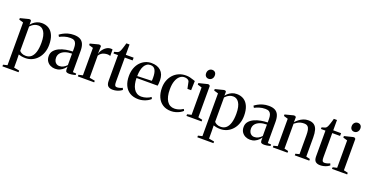

<svg xmlns="http://www.w3.org/2000/svg" viewBox="-37 -1591 5139 2683"><g transform="rotate(20 2533.0 -249.5)"><path d="M8 228.5V204L69.5 189V-446.5L6 -465.5V-488L132 -520H150.5L165.5 -507.5L165 -446.5Q174.5 -461 195.8 -480.2Q217 -499.5 249 -514Q281 -528.5 321.5 -528.5Q383 -528.5 427.5 -499.8Q472 -471 495.8 -414.8Q519.5 -358.5 519.5 -276.5Q519.5 -213.5 500.5 -160.8Q481.5 -108 447 -69.5Q412.5 -31 367 -10Q321.5 11 268.5 11Q236 11 207.5 5.5Q179 0 166 -5.5L168 76.5V189.5L248 204V228.5ZM262.5 -20.5Q309.5 -20.5 341.8 -48Q374 -75.5 391 -130.2Q408 -185 408 -266.5Q408 -323.5 398.8 -364Q389.5 -404.5 372.8 -430Q356 -455.5 333.8 -467.8Q311.5 -480 286 -480Q256.5 -480 233.2 -469.8Q210 -459.5 193.5 -446Q177 -432.5 168 -422V-60.5Q177 -46.5 201.8 -33.5Q226.5 -20.5 262.5 -20.5Z M709.5 9Q672.5 9 640 -6.5Q607.5 -22 586.8 -52.5Q566 -83 566 -129.5Q566 -176.5 593.5 -209.2Q621 -242 665.2 -262.5Q709.5 -283 761.2 -292.5Q813 -302 861.5 -302.5V-353Q861.5 -389 853.5 -415.2Q845.5 -441.5 825.5 -455.8Q805.5 -470 768.5 -470Q718.5 -470 678 -456.8Q637.5 -443.5 609.5 -428.5L594 -455.5Q611 -469.5 641 -486.2Q671 -503 711 -514.8Q751 -526.5 799 -526.5Q856.5 -526.5 892.2 -507Q928 -487.5 944.5 -447.8Q961 -408 961 -347.5V-32L1011 -29.5V-7.5Q1000.5 -4.5 985.8 -1Q971 2.5 953.8 5Q936.5 7.5 918.5 7.5Q892 7.5 878.2 -1.2Q864.5 -10 864.5 -35V-80Q855 -63.5 833.8 -42.5Q812.5 -21.5 781.2 -6.2Q750 9 709.5 9ZM750 -47Q783 -47 811 -61.5Q839 -76 861.5 -101V-271Q805.5 -271 762.5 -255.8Q719.5 -240.5 695 -211.8Q670.5 -183 670.5 -142.5Q670.5 -113 681.2 -91.5Q692 -70 710.2 -58.5Q728.5 -47 750 -47Z M1046.5 0V-24L1108 -38.5V-446.5L1045 -465V-488L1168 -520H1190L1205 -508L1204.5 -475.5L1202 -390L1204.5 -396Q1207.5 -412 1219 -433.5Q1230.5 -455 1249.5 -475.5Q1268.5 -496 1293 -509.5Q1317.5 -523 1346 -523Q1356.5 -523 1363.2 -521.8Q1370 -520.5 1374 -518.5V-421.5Q1369.5 -425 1359.8 -428.2Q1350 -431.5 1336.5 -431.5Q1309 -431.5 1285 -425.2Q1261 -419 1241.8 -405Q1222.5 -391 1208 -368L1208.5 -38.5L1289.5 -24V0Z M1565 9Q1521.5 9 1496.8 -12.2Q1472 -33.5 1472 -90V-471.5H1405V-495.5Q1412 -498 1422.8 -500.8Q1433.5 -503.5 1444 -506.8Q1454.5 -510 1460 -513Q1467.5 -517 1472.8 -523Q1478 -529 1482.2 -537Q1486.5 -545 1490.5 -554Q1495 -565 1501.5 -584.2Q1508 -603.5 1514.5 -625.5Q1521 -647.5 1526 -666H1573V-512.5H1689.5V-471.5H1573V-115Q1573 -84.5 1577.2 -69Q1581.5 -53.5 1590.2 -48.5Q1599 -43.5 1613 -43.5Q1630 -43.5 1654 -50.2Q1678 -57 1691.5 -65L1703 -37.5Q1690 -26.5 1668.8 -15.5Q1647.5 -4.5 1621 2.2Q1594.5 9 1565 9Z M1949 11Q1872.5 11 1820.2 -21Q1768 -53 1741.2 -111.5Q1714.5 -170 1714.5 -249.5Q1714.5 -315.5 1733.8 -367.2Q1753 -419 1786.5 -455Q1820 -491 1862.5 -509.5Q1905 -528 1951.5 -528Q2040.5 -528 2091.8 -480.2Q2143 -432.5 2144.5 -342Q2144.5 -311 2143 -291.8Q2141.5 -272.5 2138.5 -259.5H1824.5Q1825 -213.5 1833.8 -173.2Q1842.5 -133 1860.8 -102.5Q1879 -72 1907.5 -54.8Q1936 -37.5 1976 -37.5Q2014.5 -37.5 2053.2 -51.2Q2092 -65 2113.5 -83L2126.5 -56.5Q2109.5 -39.5 2081.5 -24Q2053.5 -8.5 2019.2 1.2Q1985 11 1949 11ZM1824.5 -288 2039 -295.5Q2040.5 -308 2040.8 -319.8Q2041 -331.5 2041 -343.5Q2041 -416 2019.5 -456.2Q1998 -496.5 1947.5 -496.5Q1917.5 -496.5 1894.5 -481.2Q1871.5 -466 1856 -438Q1840.5 -410 1832.8 -372Q1825 -334 1824.5 -288Z M2434.5 11Q2360.5 11 2309.2 -22.2Q2258 -55.5 2231.5 -114.5Q2205 -173.5 2205 -250.5Q2204.5 -310 2223 -360.5Q2241.5 -411 2275.8 -449Q2310 -487 2357.8 -508.2Q2405.5 -529.5 2464 -529.5Q2496.5 -529.5 2524 -522.8Q2551.5 -516 2572 -508.5Q2592.5 -501 2604.5 -498L2600 -360H2545L2524.5 -459.5Q2522.5 -468 2514.8 -476.8Q2507 -485.5 2491.5 -492Q2476 -498.5 2450.5 -498.5Q2414.5 -498.5 2383.8 -472.8Q2353 -447 2334.5 -396.2Q2316 -345.5 2316 -270.5Q2315.5 -214 2325.8 -170.8Q2336 -127.5 2355.2 -98Q2374.5 -68.5 2402.2 -53.5Q2430 -38.5 2464.5 -38.5Q2489 -38.5 2513.5 -44.5Q2538 -50.5 2559 -60Q2580 -69.5 2593.5 -79.5L2606.5 -55Q2590.5 -38.5 2563.2 -23.5Q2536 -8.5 2502.5 1.2Q2469 11 2434.5 11Z M2661.5 0V-24.5L2724 -39V-446.5L2660.5 -465.5V-488L2789.5 -520H2807.5L2824.5 -506V-38.5L2887 -24.5V0ZM2773.5 -593Q2748 -593 2731.8 -609.8Q2715.5 -626.5 2715.5 -656Q2715.5 -687.5 2734.5 -708Q2753.5 -728.5 2782 -728.5H2783Q2808.5 -728.5 2824.8 -712.2Q2841 -696 2841 -666Q2841 -634.5 2822 -613.8Q2803 -593 2774.5 -593Z M2906.5 228.5V204L2968 189V-446.5L2904.5 -465.5V-488L3030.5 -520H3049L3064 -507.5L3063.5 -446.5Q3073 -461 3094.2 -480.2Q3115.5 -499.5 3147.5 -514Q3179.5 -528.5 3220 -528.5Q3281.5 -528.5 3326 -499.8Q3370.5 -471 3394.2 -414.8Q3418 -358.5 3418 -276.5Q3418 -213.5 3399 -160.8Q3380 -108 3345.5 -69.5Q3311 -31 3265.5 -10Q3220 11 3167 11Q3134.5 11 3106 5.5Q3077.5 0 3064.5 -5.5L3066.5 76.5V189.5L3146.5 204V228.5ZM3161 -20.5Q3208 -20.5 3240.2 -48Q3272.5 -75.5 3289.5 -130.2Q3306.5 -185 3306.5 -266.5Q3306.5 -323.5 3297.2 -364Q3288 -404.5 3271.2 -430Q3254.5 -455.5 3232.2 -467.8Q3210 -480 3184.5 -480Q3155 -480 3131.8 -469.8Q3108.5 -459.5 3092 -446Q3075.5 -432.5 3066.5 -422V-60.5Q3075.5 -46.5 3100.2 -33.5Q3125 -20.5 3161 -20.5Z M3608 9Q3571 9 3538.5 -6.5Q3506 -22 3485.2 -52.5Q3464.5 -83 3464.5 -129.5Q3464.5 -176.5 3492 -209.2Q3519.5 -242 3563.8 -262.5Q3608 -283 3659.8 -292.5Q3711.5 -302 3760 -302.5V-353Q3760 -389 3752 -415.2Q3744 -441.5 3724 -455.8Q3704 -470 3667 -470Q3617 -470 3576.5 -456.8Q3536 -443.5 3508 -428.5L3492.5 -455.5Q3509.5 -469.5 3539.5 -486.2Q3569.5 -503 3609.5 -514.8Q3649.5 -526.5 3697.5 -526.5Q3755 -526.5 3790.8 -507Q3826.5 -487.5 3843 -447.8Q3859.5 -408 3859.5 -347.5V-32L3909.5 -29.5V-7.5Q3899 -4.5 3884.2 -1Q3869.5 2.5 3852.2 5Q3835 7.5 3817 7.5Q3790.5 7.5 3776.8 -1.2Q3763 -10 3763 -35V-80Q3753.5 -63.5 3732.2 -42.5Q3711 -21.5 3679.8 -6.2Q3648.5 9 3608 9ZM3648.5 -47Q3681.5 -47 3709.5 -61.5Q3737.5 -76 3760 -101V-271Q3704 -271 3661 -255.8Q3618 -240.5 3593.5 -211.8Q3569 -183 3569 -142.5Q3569 -113 3579.8 -91.5Q3590.5 -70 3608.8 -58.5Q3627 -47 3648.5 -47Z M4005 -39V-446.5L3942 -465.5V-488L4067 -520H4088L4103.5 -508V-468L4102.5 -431.5Q4121 -453 4148.5 -474.8Q4176 -496.5 4210.5 -511Q4245 -525.5 4283.5 -525.5Q4340.5 -525.5 4372.2 -501.5Q4404 -477.5 4416.8 -432.2Q4429.5 -387 4429.5 -322.5V-38.5L4488 -24.5V0H4272.5V-24.5L4329 -38.5V-320Q4329 -364.5 4322.8 -396.8Q4316.5 -429 4298 -446.2Q4279.5 -463.5 4243 -463.5Q4213.5 -463.5 4189.8 -456.8Q4166 -450 4145.8 -438Q4125.5 -426 4105.5 -410V-39L4164.5 -24.5V0H3946V-24.5Z M4650 9Q4606.5 9 4581.8 -12.2Q4557 -33.5 4557 -90V-471.5H4490V-495.5Q4497 -498 4507.8 -500.8Q4518.5 -503.5 4529 -506.8Q4539.5 -510 4545 -513Q4552.5 -517 4557.8 -523Q4563 -529 4567.2 -537Q4571.5 -545 4575.5 -554Q4580 -565 4586.5 -584.2Q4593 -603.5 4599.5 -625.5Q4606 -647.5 4611 -666H4658V-512.5H4774.5V-471.5H4658V-115Q4658 -84.5 4662.2 -69Q4666.5 -53.5 4675.2 -48.5Q4684 -43.5 4698 -43.5Q4715 -43.5 4739 -50.2Q4763 -57 4776.5 -65L4788 -37.5Q4775 -26.5 4753.8 -15.5Q4732.5 -4.5 4706 2.2Q4679.5 9 4650 9Z M4826 0V-24.5L4888.5 -39V-446.5L4825 -465.5V-488L4954 -520H4972L4989 -506V-38.5L5051.5 -24.5V0ZM4938 -593Q4912.5 -593 4896.2 -609.8Q4880 -626.5 4880 -656Q4880 -687.5 4899 -708Q4918 -728.5 4946.5 -728.5H4947.5Q4973 -728.5 4989.2 -712.2Q5005.5 -696 5005.5 -666Q5005.5 -634.5 4986.5 -613.8Q4967.5 -593 4939 -593Z"/></g></svg>

Font: Merriweather 120pt
Style: Regular
Weight: 400
Version: Version 2.100